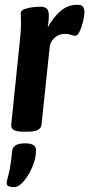

<svg xmlns="http://www.w3.org/2000/svg" viewBox="-20 -550 374 805"><path d="M76 2Q24 2 27 -27L61 -357Q64 -384 66 -407.5Q68 -431 68 -456Q68 -467 67.5 -476Q67 -485 67 -495Q67 -506 83.5 -512Q100 -518 119.5 -520Q139 -522 149 -522Q164 -522 173.5 -516Q183 -510 184.5 -491.5Q186 -473 180 -435Q202 -475 232.5 -502.5Q263 -530 304 -530Q323 -530 328.5 -521Q334 -512 334 -499Q334 -485 328.5 -461Q323 -437 314 -418.5Q305 -400 296 -400Q287 -400 277 -404Q267 -408 250 -408Q230 -408 212.5 -394.5Q195 -381 189 -359L154 -27Q151 2 98 2ZM37 235Q27 235 17.5 231.5Q8 228 8 218Q8 209 11.5 198Q15 187 20.5 161Q26 135 31 83Q34 51 85 51Q131 51 131 79Q131 113 116 149Q101 185 79.5 210Q58 235 37 235Z"/></svg>

Font: Asap Condensed Condensed SemiBold
Style: Italic
Weight: 600
Width: 3
Italic angle: -6°
Designer: Pablo Cosgaya
Foundry: Omnibus-Type
Version: Version 3.001; ttfautohint (v1.8.4.7-5d5b)